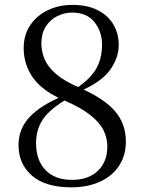

<svg xmlns="http://www.w3.org/2000/svg" viewBox="-20 -763 598 797"><path d="M274.4 14.6Q169.2 14.6 113.1 -33.7Q56.9 -82 56.9 -160.2Q56.9 -229.2 103.5 -277.9Q150 -326.7 240.4 -364.2V-369.4L263.5 -355.1Q192.5 -314.7 161.1 -271.8Q129.7 -229 129.7 -168.9Q129.7 -97.4 169.1 -56.9Q208.5 -16.4 277.9 -16.4Q347.9 -16.4 386.7 -54.2Q425.5 -92.1 425.5 -154.4Q425.5 -191.4 408.8 -224Q392.1 -256.6 352.6 -287.2Q313.2 -317.8 243.6 -347.6Q155.8 -385.4 117 -440.3Q78.3 -495.3 78.3 -563.2Q78.3 -618.1 105.5 -658.5Q132.8 -699 178.7 -720.8Q224.6 -742.7 281.2 -742.7Q342.4 -742.7 385.2 -721Q428 -699.4 450.4 -661.9Q472.8 -624.4 472.8 -576Q472.8 -522.2 435.9 -471.4Q398.9 -420.5 305.5 -381.6V-377L286.4 -389.7Q349 -429.1 376.3 -472.8Q403.5 -516.5 403.5 -577.8Q403.5 -632.1 371.8 -671.5Q340.2 -710.8 279.6 -710.8Q246.2 -710.8 216.7 -695.6Q187.2 -680.5 169.4 -651.8Q151.7 -623.1 151.7 -583.4Q151.7 -549.2 165.3 -517Q179 -484.7 213.3 -455.2Q247.7 -425.8 310.1 -399Q413.3 -353.4 457.9 -300.9Q502.5 -248.3 502.5 -175.7Q502.5 -118 474.3 -75Q446.1 -32.1 394.8 -8.7Q343.5 14.6 274.4 14.6Z"/></svg>

Font: Noto Serif SC ExtraLight
Style: Regular
Weight: 200
Designer: Ryoko NISHIZUKA 西塚涼子 (kana & ideographs); Frank Grießhammer (Latin, Greek & Cyrillic); Wenlong ZHANG 张文龙 (bopomofo); San
Foundry: Adobe
Version: Version 2.002-H1;hotconv 1.1.0;makeotfexe 2.6.0